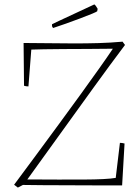

<svg xmlns="http://www.w3.org/2000/svg" viewBox="-20 -841 624 871"><path d="M61 10 44 -3Q91 -66 143 -136.5Q195 -207 246.5 -277Q298 -347 345 -412Q392 -477 430 -530.5Q468 -584 492 -620Q436 -619 378.5 -619Q321 -619 269.5 -618.5Q218 -618 179.5 -617.5Q141 -617 122 -616L109 -449Q98 -449 89 -452L87 -646Q140 -646 202 -645Q264 -644 318 -644Q373 -644 426.5 -645.5Q480 -647 536 -652L547 -637Q480 -548 405.5 -445Q331 -342 254 -235Q177 -128 104 -27Q253 -26 359 -26.5Q465 -27 505 -34L524 -193Q534 -193 545 -190L534 0Q484 0 421.5 0Q359 0 294.5 -0.5Q230 -1 174.5 -1Q119 -1 84 -2ZM221 -714Q216 -719 216 -724V-731L247 -746L393 -814L408 -821Q415 -816 423 -801L421 -790Q420 -788 398.5 -779Q377 -770 345 -758Q313 -746 279.5 -734Q246 -722 221 -714Z"/></svg>

Font: Labrada ExtraLight
Style: Regular
Weight: 200
Designer: Mercedes Jáuregui
Foundry: Omnibus-Type Team
Version: Version 1.000; ttfautohint (v1.8.4.7-5d5b)